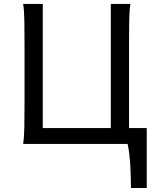

<svg xmlns="http://www.w3.org/2000/svg" viewBox="-20 -733 811 978"><path d="M727.5 -80.6V224.6H647Q647 201.7 646.2 172.4Q645.5 143.1 643.8 112.5Q642.1 82 638.7 52.7Q635.3 23.4 629.9 0H97.7Q103 -29.3 104 -84.7Q105 -140.1 105 -212.4V-502.9Q105 -575.7 104 -629.6Q103 -683.6 97.7 -712.9H197.8V-80.6H544.4V-712.9H644.5Q639.2 -683.6 638.2 -629.6Q637.2 -575.7 637.2 -502.9V-80.6Z"/></svg>

Font: Andika CyrE
Style: Regular
Weight: 400
Designer: Victor Gaultney, Annie Olsen, Julie Remington, Don Collingsworth, Eric Hays, Becca Hirsbrunner
Foundry: SIL International
Version: Version 5.000